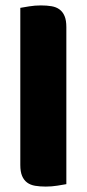

<svg xmlns="http://www.w3.org/2000/svg" viewBox="-20 -681 320 709"><path d="M225 -1Q214 1 192.5 4.5Q171 8 149 8Q127 8 109.5 5Q92 2 80 -7Q68 -16 61.5 -31.5Q55 -47 55 -72V-652Q66 -654 87.5 -657.5Q109 -661 131 -661Q153 -661 170.5 -658Q188 -655 200 -646Q212 -637 218.5 -621.5Q225 -606 225 -581Z"/></svg>

Font: Baloo
Style: Regular
Weight: 400
Designer: Sarang Kulkarni and Ek Type
Foundry: Ek Type
Version: Version 1.100;PS 1.000;hotconv 1.0.88;makeotf.lib2.5.647800;